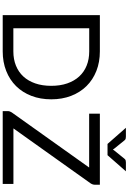

<svg xmlns="http://www.w3.org/2000/svg" viewBox="214 -1162 948 1416"><g transform="rotate(90 688.0 -454.0)"><path d="M712.5 -358Q712.5 -277.5 687 -211.5Q661.5 -145.5 615 -98.5Q568.5 -51.5 503.2 -25.8Q438 0 359 0H91.5V-716.5H359Q438 -716.5 503.2 -690.8Q568.5 -665 615 -617.8Q661.5 -570.5 687 -504.5Q712.5 -438.5 712.5 -358ZM613 -358Q613 -424 595 -476Q577 -528 544 -564Q511 -600 464 -619Q417 -638 359 -638H188.5V-78.5H359Q417 -78.5 464 -97.5Q511 -116.5 544 -152.2Q577 -188 595 -240Q613 -292 613 -358ZM1342.5 -680.5Q1342.5 -664 1332.5 -648.5L927 -79H1336.5V0H799.5V-38Q799.5 -46 802.2 -53Q805 -60 809 -66.5L1215.5 -637.5H818.5V-716.5H1342.5ZM1243.5 -908.5 1124.5 -773H1041.5L922.5 -908.5H987.5Q993.5 -908.5 1001.8 -907Q1010 -905.5 1016 -897L1077 -821.5L1083 -812.5L1089 -821.5L1149.5 -896.5Q1156 -905.5 1164.2 -907Q1172.5 -908.5 1178.5 -908.5Z"/></g></svg>

Font: Lato-Regular
Style: Regular
Weight: 400
Designer: Lukasz Dziedzic with Adam Twardoch and Botio Nikoltchev
Foundry: tyPoland Lukasz Dziedzic
Version: Version 2.015; 2015-08-06; http://www.latofonts.com/